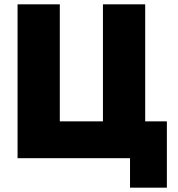

<svg xmlns="http://www.w3.org/2000/svg" viewBox="-20 -730 820 886"><path d="M580 136V0H61V-710H256V-170H455V-710H650V-170H750V136Z"/></svg>

Font: Raleway-v4020 Black
Style: Regular
Weight: 900
Designer: Matt McInerney, Pablo Impallari, Rodrigo Fuenzalida
Foundry: Matt McInerney, Pablo Impallari, Rodrigo Fuenzalida
Version: Version 4.020;PS 004.020;hotconv 1.0.88;makeotf.lib2.5.64775